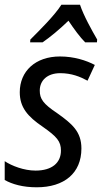

<svg xmlns="http://www.w3.org/2000/svg" viewBox="-21 -786 433 816"><path d="M108 -618 107 -606H160C193 -629 232 -661 270 -698C294 -662 319 -628 341 -606H391L392 -618C370 -656 334 -720 319 -766H240C211 -720 146 -656 108 -618ZM135 10C252 10 325 -50 325 -155C325 -227 285 -260 222 -305C162 -345 148 -366 148 -401C148 -445 181 -475 235 -475C283 -475 320 -460 351 -443L382 -510C346 -529 294 -546 234 -546C129 -546 63 -483 63 -394C63 -330 96 -291 161 -247C221 -205 238 -185 238 -146C238 -94 200 -61 130 -61C81 -61 29 -81 -1 -101V-21C31 -3 76 10 135 10Z"/></svg>

Font: Noto Sans SemiCondensed
Style: Italic
Weight: 400
Width: 4
Italic angle: -12°
Designer: Monotype Design Team
Foundry: Monotype Imaging Inc.
Version: Version 2.013